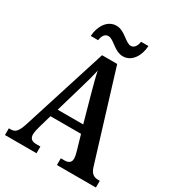

<svg xmlns="http://www.w3.org/2000/svg" viewBox="-213 -1039 1065 1165"><g transform="rotate(30 320.0 -456.5)"><path d="M383 -771C444 -771 483 -832 487 -903H435C432 -876 418 -850 393 -850C355 -850 318 -913 258 -913C196 -913 157 -851 153 -781H205C208 -808 220 -834 247 -834C286 -834 322 -771 383 -771ZM3 0H224V-47H195C161 -47 148 -63 148 -89C148 -106 155 -131 159 -147L185 -237H399L428 -137C433 -121 438 -100 438 -85C438 -59 421 -47 393 -47H367V0H640V-47H631C597 -47 578 -60 565 -101L377 -714H271L83 -122C63 -60 46 -47 15 -47H3ZM203 -293 260 -488C274 -535 286 -579 295 -620C303 -578 316 -533 330 -480L382 -293Z"/></g></svg>

Font: Noto Serif Sinhala Condensed SemiBold
Style: Regular
Weight: 600
Width: 3
Designer: Jelle Bosma - Monotype Design Team
Foundry: Monotype Imaging Inc.
Version: Version 2.007